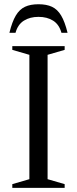

<svg xmlns="http://www.w3.org/2000/svg" viewBox="-20 -908 372 928"><path d="M292.5 -18V0H39.5V-18L122 -42V-643L39.5 -667V-685H292.5V-667L210 -643V-42ZM166 -826.5Q124.5 -826.5 95.2 -808Q66 -789.5 55 -749.5H25.5Q38.5 -803 56.5 -833Q74.5 -863 100.8 -875.2Q127 -887.5 166 -887.5Q205 -887.5 231.2 -875.2Q257.5 -863 275.5 -833Q293.5 -803 306.5 -749.5H277Q266 -789.5 237 -808Q208 -826.5 166 -826.5Z"/></svg>

Font: Newsreader 36pt
Style: Regular
Weight: 400
Designer: Hugues Gentile
Foundry: Production Type
Version: Version 1.003